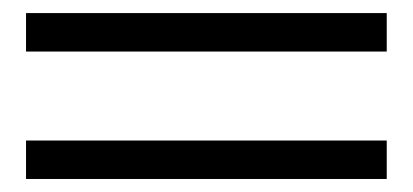

<svg xmlns="http://www.w3.org/2000/svg" viewBox="-20 -420 634 295"><path d="M574.2 -399.9V-340.8H20V-399.9ZM574.2 -204.1V-145H20V-204.1Z"/></svg>

Font: Stilu Light
Style: Regular
Weight: 300
Designer: Genilson Lima Santos
Foundry: Genilson Lima Santos
Version: Version 1.200;PS 001.200;hotconv 1.0.88;makeotf.lib2.5.64775